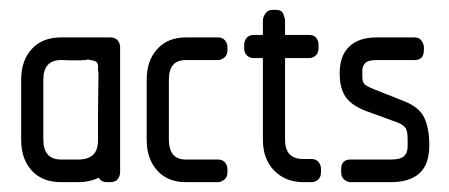

<svg xmlns="http://www.w3.org/2000/svg" viewBox="-20 -370 912 390"><path d="M198 0Q185 0 181 -9Q161 0 140 0H104Q66 0 44.5 -23.5Q23 -47 23 -86V-208Q23 -247 44.5 -270.5Q66 -294 104 -294H204Q214 -294 219 -288Q224 -282 224 -274V-21Q224 -12 219 -6Q214 0 204 0ZM180 -217Q180 -226 179 -227V-233Q180 -237 177.5 -242Q175 -247 163 -248Q162 -249 158 -249Q155 -249 154 -248Q150 -248 139.5 -247.5Q129 -247 104 -248Q68 -248 68 -208V-87Q68 -46 104 -46H139Q179 -46 179 -84Q179 -148 179.5 -177Q180 -206 180 -217Z M357 0Q321 0 299.5 -23.5Q278 -47 278 -86V-208Q278 -247 299.5 -270.5Q321 -294 357 -294H423Q432 -294 437 -288Q442 -282 442 -274V-268Q442 -258 435.5 -253Q429 -248 423 -248H357Q323 -248 323 -208V-87Q323 -46 357 -46H423Q432 -46 437 -40Q442 -34 442 -26V-20Q442 -10 435.5 -5Q429 0 423 0Z M596 0Q560 0 537 -23.5Q514 -47 514 -86V-252H495Q488 -252 482 -257Q476 -262 476 -272V-279Q476 -287 481 -293Q486 -299 495 -299H514V-328Q514 -335 519 -342.5Q524 -350 534 -350H541Q552 -350 555.5 -341.5Q559 -333 559 -328V-299H608Q618 -299 622.5 -293Q627 -287 627 -279V-272Q627 -262 621 -257Q615 -252 608 -252H559V-86Q559 -47 596 -47H613Q622 -47 627 -41Q632 -35 632 -27V-20Q632 -10 626 -5Q620 0 613 0Z M692 0Q686 0 679.5 -5Q673 -10 673 -20V-26Q673 -46 692 -46H774Q794 -46 801 -53Q808 -60 808 -72V-87Q808 -103 804 -109.5Q800 -116 788 -121L725 -144Q695 -155 682.5 -172.5Q670 -190 670 -221Q670 -257 689.5 -275.5Q709 -294 745 -294H822Q832 -294 836.5 -287Q841 -280 841 -274V-268Q841 -248 822 -248H745Q727 -248 721.5 -241.5Q716 -235 716 -228V-214Q716 -204 720 -199.5Q724 -195 739 -189L802 -164Q832 -152 842 -130.5Q852 -109 852 -75Q852 -36 832 -18Q812 0 774 0Z"/></svg>

Font: Chathura
Style: ExtraBold
Weight: 800
Designer: Appaji Ambarisha Darbha
Foundry: Aditya Fonts
Version: Version 1.001 2016